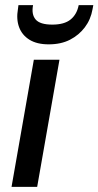

<svg xmlns="http://www.w3.org/2000/svg" viewBox="-20 -729 384 749"><path d="M25 0 112 -496H212L125 0ZM170 -556Q124 -556 95 -574Q66 -592 54.5 -623Q43 -654 50 -694L52 -709H109Q102 -673 119 -653Q136 -633 184 -633Q231 -633 255.5 -653Q280 -673 287 -709H344L341 -693Q334 -653 311 -622.5Q288 -592 253 -574Q218 -556 170 -556Z"/></svg>

Font: DM Sans 24pt Medium
Style: Italic
Weight: 500
Italic angle: -10°
Designer: Colophon Foundry, Jonny Pinhorn
Foundry: Colophon Foundry
Version: Version 4.004;gftools[0.9.30]